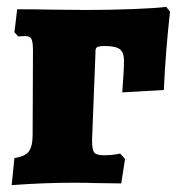

<svg xmlns="http://www.w3.org/2000/svg" viewBox="-20 -532 522 559"><path d="M22 -72Q52 -76 63.5 -90.5Q75 -105 75 -140L76 -385Q76 -410 71.5 -418.5Q67 -427 54 -427L33 -426L22 -438L30 -505Q90 -505 125 -504L232 -503Q298 -503 365 -505.5Q432 -508 464 -512L475 -498Q462 -382 457 -270L336 -263Q341 -328 341 -356Q341 -379 329 -388.5Q317 -398 286 -398Q268 -398 262.5 -394.5Q257 -391 258 -379L248 -123Q248 -96 254.5 -88Q261 -80 282 -80Q309 -80 330 -85L344 -69L333 2L257 1Q232 0 193 0Q109 0 14 7Z"/></svg>

Font: Alegreya SC Black
Style: Regular
Weight: 900
Designer: Juan Pablo del Peral
Foundry: Huerta Tipografica
Version: Version 2.007; ttfautohint (v1.6)